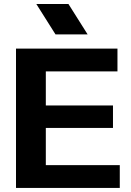

<svg xmlns="http://www.w3.org/2000/svg" viewBox="-20 -943 654 960"><path d="M209.1 -117.5V-303.3H544.9V-415.6H209.1V-585.9H567.3V-700.1H60V-3.3H578.9V-117.5ZM418.2 -770.9 322.3 -922.9H161.7L257.6 -770.9Z"/></svg>

Font: Diatome
Style: Bold
Weight: 700
Designer: 15.100.17
Foundry: 15.100.17
Version: Version 1.004;Fontself Maker 3.5.8